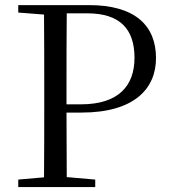

<svg xmlns="http://www.w3.org/2000/svg" viewBox="-20 -673 681 768"><path d="M304 -255.7V-255.8H246V-315.7C246 -418.7 246 -519.7 247 -619.7H329C459 -619.7 518 -557.7 518 -441.7C518 -331.6 456 -255.7 304 -255.7ZM53 -652.6V-622.8L156.1 -614.7C157 -515.7 157 -415.7 157 -315.7V-261.7C157 -160.6 157 -61.7 156.1 36.3L53 45.3V75.3H360.9V45.3L247 35.4L246 -222.7H306C516 -222.7 604 -317.6 604 -440.6C604 -571.7 519 -652.6 336 -652.6Z"/></svg>

Font: YuFanDanQingSong
Style: Regular
Weight: 100
Foundry: 余繁
Version: Version 1.0